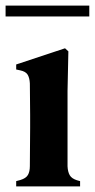

<svg xmlns="http://www.w3.org/2000/svg" viewBox="-36 -668 340 688"><path d="M22 0V-19L37 -23Q57 -29 64 -41Q71 -53 71 -73Q71 -107 71.5 -144.5Q72 -182 72 -210V-257Q72 -288 71.5 -314.5Q71 -341 71 -369Q70 -389 63 -400.5Q56 -412 36 -416L22 -419V-437L197 -495L209 -484L206 -342V-72Q207 -52 214 -40Q221 -28 240 -22L251 -19V0ZM-16 -609V-648H284V-609Z"/></svg>

Font: DM Serif Text
Style: Regular
Weight: 400
Designer: Colophon Foundry, Frank Grießhammer
Foundry: Colophon Foundry
Version: Version 5.200; ttfautohint (v1.8.3)